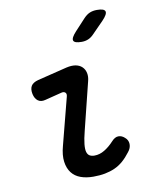

<svg xmlns="http://www.w3.org/2000/svg" viewBox="-88 -854 775 933"><g transform="rotate(-10 300.0 -387.5)"><path d="M132 -398Q109 -392 94.5 -403Q80 -414 75 -437Q70 -462 79 -477Q88 -492 114 -499L260 -535Q286 -541 305.5 -537.5Q325 -534 337.5 -522Q350 -510 354 -491.5Q358 -473 352 -451L294 -217Q284 -178 281.5 -153Q279 -128 283 -114.5Q287 -101 296.5 -95.5Q306 -90 320 -90Q346 -90 370.5 -105Q395 -120 416 -143Q433 -162 450 -162Q467 -162 481 -149Q497 -136 497.5 -116Q498 -96 483 -78Q465 -54 445.5 -37Q426 -20 403.5 -10Q381 0 355 5Q329 10 297 10Q262 10 234.5 0Q207 -10 190.5 -31.5Q174 -53 169.5 -86Q165 -119 177 -163L237 -395Q241 -409 234 -415.5Q227 -422 215 -419ZM355 -645Q319 -645 314.5 -658.5Q310 -672 337 -701L388 -756Q403 -772 418.5 -778.5Q434 -785 454 -785Q490 -785 494.5 -771Q499 -757 471 -728L416 -672Q403 -658 388 -651.5Q373 -645 355 -645Z"/></g></svg>

Font: Maple Mono NL Medium
Style: Italic
Weight: 500
Italic angle: -10°
Monospace: yes
Designer: subframe7536
Version: Version 7.000